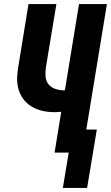

<svg xmlns="http://www.w3.org/2000/svg" viewBox="-20 -755 549 950"><path d="M291 175 320 0H250L283 -202Q274 -201 265 -200.5Q256 -200 248 -200Q217 -200 188 -207Q159 -214 134.5 -229Q110 -244 93.5 -267.5Q77 -291 70 -319.5Q63 -348 65 -378.5Q67 -409 73 -440L121 -735H259L207 -421Q204 -399 205.5 -376.5Q207 -354 220 -338Q233 -322 254 -315Q275 -308 297 -308H301L371 -735H509L407 -114H459L411 175Z"/></svg>

Font: Iosevka Curly Heavy
Style: Italic
Weight: 900
Italic angle: -9°
Monospace: yes
Designer: Belleve Invis
Foundry: Belleve Invis
Version: Version 22.1.2; ttfautohint (v1.8.4)